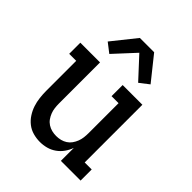

<svg xmlns="http://www.w3.org/2000/svg" viewBox="-213 -891 1026 1026"><g transform="rotate(45 300.0 -377.5)"><path d="M261 8Q235 8 209.5 1Q184 -6 163.5 -22Q143 -38 128.5 -60.5Q114 -83 106 -107.5Q98 -132 95 -158Q92 -184 92 -210V-436H39V-520H188V-210Q188 -193 190 -176.5Q192 -160 198 -144.5Q204 -129 213.5 -115.5Q223 -102 237 -93Q251 -84 267 -80Q283 -76 300 -76Q317 -76 333 -80Q349 -84 363 -93Q377 -102 386.5 -115.5Q396 -129 402 -144.5Q408 -160 410 -176.5Q412 -193 412 -210V-436H359V-520H508V-84H561V0H412V-98Q404 -75 389.5 -54.5Q375 -34 354.5 -19.5Q334 -5 310 1.5Q286 8 261 8ZM191 -587 138 -628 246 -763H354L462 -628L409 -587L300 -705Z"/></g></svg>

Font: Iosevka HT Medium Extended
Style: Regular
Weight: 500
Width: 7
Monospace: yes
Designer: Belleve Invis
Foundry: Belleve Invis
Version: Version 32.3.0; ttfautohint (v1.8.4)